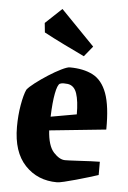

<svg xmlns="http://www.w3.org/2000/svg" viewBox="-52 -744 529 794"><g transform="rotate(5 212.5 -347.0)"><path d="M384 -34Q369 -29 344 -21.5Q319 -14 292.5 -6.5Q266 1 244.5 6Q223 11 215 11Q134 11 82 -44Q30 -99 30 -203Q30 -251 37.5 -294Q45 -337 55 -359Q64 -371 87.5 -389Q111 -407 139 -425Q167 -443 191.5 -455Q216 -467 226 -467Q283 -467 322 -447Q361 -427 380.5 -374.5Q400 -322 399 -224L164 -200Q168 -136 192.5 -109.5Q217 -83 240 -83Q242 -83 259 -83.5Q276 -84 300 -85.5Q324 -87 347 -88Q370 -89 384 -89ZM191 -396Q181 -390 174 -353.5Q167 -317 165 -257L272 -276Q272 -331 261.5 -362.5Q251 -394 224 -398Q217 -399 207.5 -399Q198 -399 191 -396ZM280 -518Q240 -537 193 -560Q146 -583 111 -602L107 -641L175 -705L315 -561Z"/></g></svg>

Font: Grenze Gotisch
Style: Bold
Weight: 700
Designer: Renata Polastri
Foundry: Omnibus-Type
Version: Version 1.001